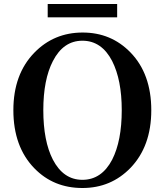

<svg xmlns="http://www.w3.org/2000/svg" viewBox="-20 -923 826 962"><path d="M393 19C489 19 569 -15 634 -82C703 -154 738 -250 738 -371C738 -492 703 -589 634 -660C569 -727 489 -760 394 -760C298 -760 217 -726 152 -659C82 -587 47 -491 47 -371C47 -249 82 -152 152 -80C216 -14 296 19 393 19ZM393 -22C329 -22 280 -56 245 -123C213 -185 197 -268 197 -371C197 -473 213 -555 245 -617C280 -685 329 -719 393 -719C457 -719 507 -685 542 -617C574 -554 590 -472 590 -371C590 -268 574 -186 542 -123C507 -56 457 -22 393 -22ZM567 -836V-903H219V-836Z"/></svg>

Font: AllPunType Bold
Style: Regular
Weight: 700
Version: 1.0